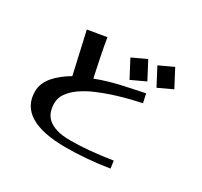

<svg xmlns="http://www.w3.org/2000/svg" viewBox="-166 -976 1331 1266"><g transform="rotate(30 500.0 -343.5)"><path d="M828 -754 897 -623 790 -573 721 -704ZM648 -710 717 -579 610 -529 541 -660ZM200 -676 343 -700Q348 -669 355 -631.5Q362 -594 370 -555.5Q378 -517 385.5 -481Q393 -445 399 -418V-417Q446 -435 489 -447.5Q532 -460 574.5 -470Q617 -480 660 -488.5Q703 -497 749 -507L764 -440Q720 -431 665 -417Q610 -403 553.5 -384.5Q497 -366 443.5 -342.5Q390 -319 348.5 -289.5Q307 -260 282 -225Q257 -190 257 -148Q257 -116 266.5 -87Q276 -58 300 -36Q324 -14 365.5 -1Q407 12 471 12Q540 12 617.5 5Q695 -2 786 -16L794 40Q626 67 468 67Q288 67 198 11.5Q108 -44 108 -152Q108 -184 120 -213Q132 -242 154 -268Q176 -294 205.5 -317.5Q235 -341 271 -362Z"/></g></svg>

Font: Cafe24 ClassicType
Style: Regular
Weight: 400
Designer: Cafe24 thkim, hmlim, mnelim & 4IR
Foundry: Cafe24
Version: Version 1.000